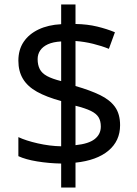

<svg xmlns="http://www.w3.org/2000/svg" viewBox="-20 -779 612 857"><path d="M253 -49Q198 -50 146 -58.5Q94 -67 62 -82V-167Q96 -151 149 -139Q202 -127 253 -126V-328Q187 -346 145 -369.5Q103 -393 82.5 -427Q62 -461 62 -508Q62 -557 85.5 -592Q109 -627 152 -647.5Q195 -668 253 -671V-759H317V-672Q370 -671 413.5 -660.5Q457 -650 493 -635L466 -561Q434 -574 395.5 -583.5Q357 -593 317 -596V-395Q383 -376 427 -354.5Q471 -333 493.5 -301.5Q516 -270 516 -220Q516 -150 464 -106.5Q412 -63 317 -53V58H253ZM317 -131Q376 -137 403 -158.5Q430 -180 430 -214Q430 -239 420 -255.5Q410 -272 385.5 -284Q361 -296 317 -307ZM253 -594Q217 -592 194 -581.5Q171 -571 159.5 -554Q148 -537 148 -515Q148 -489 157.5 -470.5Q167 -452 190 -439.5Q213 -427 253 -417Z"/></svg>

Font: lsinhala05
Style: Book
Weight: 400
Designer: Jelle Bosma - Monotype Design Team
Foundry: Monotype Imaging Inc.
Version: Version 2.003